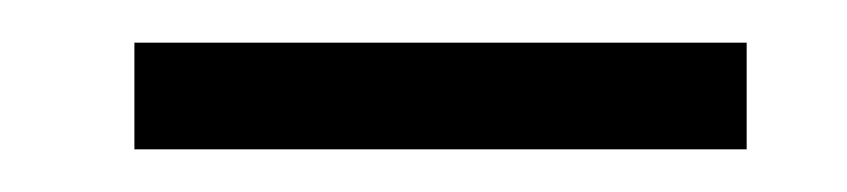

<svg xmlns="http://www.w3.org/2000/svg" viewBox="-20 -329 397 90"><path d="M43 -259V-309H330V-259Z"/></svg>

Font: Baskervville SemiBold
Style: Regular
Weight: 600
Version: Version 1.100